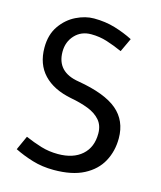

<svg xmlns="http://www.w3.org/2000/svg" viewBox="-105 -753 705 840"><g transform="rotate(15 247.5 -333.0)"><path d="M457 -197Q457 -139 431.5 -92Q406 -45 353 -17.5Q300 10 217 10Q165 10 120.5 -3.5Q76 -17 38 -36L67 -100Q104 -84 140 -73Q176 -62 217 -62Q286 -62 325.5 -97Q365 -132 365 -194Q365 -231 344.5 -254.5Q324 -278 289 -291.5Q254 -305 210 -313Q128 -329 84 -375.5Q40 -422 40 -497Q40 -556 68 -596Q96 -636 137 -656Q178 -676 217 -676Q269 -676 313.5 -662.5Q358 -649 395 -630L366 -568Q330 -584 295.5 -595Q261 -606 223 -606Q178 -606 149.5 -575.5Q121 -545 121 -500Q121 -408 223 -392Q346 -371 401.5 -324Q457 -277 457 -197Z"/></g></svg>

Font: Epunda Sans
Style: Regular
Weight: 400
Designer: Simon Atzbach
Foundry: typofactur
Version: Version 2.204; ttfautohint (v1.8.4.7-5d5b)